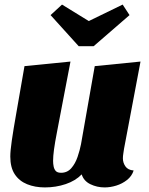

<svg xmlns="http://www.w3.org/2000/svg" viewBox="-20 -799 649 839"><path d="M176 20Q133 20 98.5 6Q64 -8 44.5 -37.5Q25 -67 25 -115Q25 -139 31.5 -184.5Q38 -230 52 -309Q66 -388 87 -510L288 -530Q267 -422 253 -347.5Q239 -273 229.5 -224.5Q220 -176 216 -146Q212 -116 212 -96Q212 -83 214.5 -71Q217 -59 224 -51.5Q231 -44 247 -44Q274 -44 291.5 -64Q309 -84 319 -113.5Q329 -143 334 -169L394 -510L594 -530L522 -149Q521 -141 519 -129Q517 -117 517 -107Q517 -88 528 -72Q539 -56 564 -54Q556 -29 535 -12.5Q514 4 488 12Q462 20 437 20Q404 20 375 6Q346 -8 337 -37Q310 -9 267 5.5Q224 20 176 20ZM324 -597 201 -733 251 -779 368 -707 516 -779 546 -733 389 -597Z"/></svg>

Font: Sansita Swashed Light ExtraBold
Style: Regular
Weight: 800
Version: Version 1.003